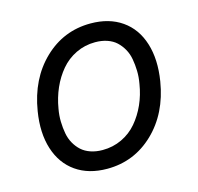

<svg xmlns="http://www.w3.org/2000/svg" viewBox="-87 -645 772 748"><g transform="rotate(-15 298.5 -271.0)"><path d="M257.1 11.4Q182.5 11.4 131.4 -24.3Q80.3 -60 59.5 -125.2Q38.7 -190.3 52.6 -275.6Q72.8 -400.9 151.6 -476.7Q230.5 -552.6 339.5 -552.6Q414.1 -552.6 465.4 -516.9Q516.7 -481.2 537.3 -415.5Q557.9 -349.8 544 -264.2Q523.8 -139.9 445 -64.3Q366.1 11.4 257.1 11.4ZM258.5 -63.9Q300.4 -63.9 336.3 -81Q372.2 -98 397.4 -127.7Q422.6 -157.3 439.5 -195Q456.3 -232.6 463.1 -275.6Q468 -302.2 467.3 -327.4Q466.6 -352.6 462.5 -375.2Q458.5 -397.7 448 -416.4Q437.5 -435 422.8 -448.7Q408 -462.4 386.4 -469.8Q364.7 -477.3 338.1 -477.3Q296.2 -477.3 260.3 -459.9Q224.4 -442.5 199.2 -412.6Q174 -382.8 157.3 -345Q140.6 -307.2 133.5 -264.2Q128.6 -237.6 129.3 -212.4Q130 -187.1 134.1 -165Q138.1 -142.8 148.6 -124.1Q159.1 -105.5 173.8 -92.2Q188.6 -78.8 210.2 -71.4Q231.9 -63.9 258.5 -63.9Z"/></g></svg>

Font: Karasuma Gothic
Style: Italic
Weight: 400
Italic angle: -9.39999°
Designer: Rasmus Andersson / Ryoko Nishizuka
Foundry: Genbu
Version: Version 1.00